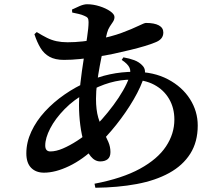

<svg xmlns="http://www.w3.org/2000/svg" viewBox="-20 -829 1040 904"><path d="M425 36Q556 11 639 -34.5Q722 -80 761.5 -139.5Q801 -199 801 -266Q801 -321 776 -363.5Q751 -406 706 -430Q661 -454 598 -454Q548 -454 497 -439.5Q446 -425 387 -392Q328 -360 284 -315Q240 -270 216.5 -224.5Q193 -179 193 -144Q193 -130 199 -123Q205 -116 217 -116Q244 -116 276.5 -130Q309 -144 343 -166Q377 -188 405 -213Q432 -236 460 -267.5Q488 -299 514 -334Q540 -369 559.5 -403Q579 -437 588 -464Q598 -491 590 -509.5Q582 -528 553 -547L561 -559Q590 -554 612.5 -545.5Q635 -537 650 -521Q660 -511 662 -499Q664 -487 660 -473Q645 -422 609.5 -361Q574 -300 527 -241Q480 -182 430 -136Q370 -78 305.5 -47Q241 -16 187 -16Q149 -16 126.5 -39Q104 -62 104 -107Q104 -159 127.5 -209.5Q151 -260 191.5 -304Q232 -348 284 -384Q336 -420 392 -444Q441 -467 497 -479Q553 -491 612 -491Q704 -491 771 -455.5Q838 -420 874.5 -362.5Q911 -305 911 -238Q911 -161 876 -105.5Q841 -50 776.5 -14.5Q712 21 623.5 37.5Q535 54 429 55ZM452 -69Q427 -69 407.5 -92.5Q388 -116 376 -154.5Q364 -193 358 -240Q352 -287 352 -333Q352 -380 358.5 -437Q365 -494 374 -550Q383 -606 390 -652.5Q397 -699 397 -725Q397 -738 393 -744Q389 -750 376 -755Q365 -760 350 -763.5Q335 -767 320 -770L319 -784Q335 -792 355 -800.5Q375 -809 390 -809Q419 -809 449 -799.5Q479 -790 499 -776Q519 -762 519 -749Q519 -737 512 -726.5Q505 -716 497 -704Q489 -692 484 -674Q475 -638 466 -598Q457 -558 449.5 -517.5Q442 -477 437 -438Q432 -399 432 -364Q432 -312 442.5 -275.5Q453 -239 466.5 -211.5Q480 -184 490 -161Q500 -138 500 -113Q500 -90 487 -79.5Q474 -69 452 -69ZM281 -547Q240 -547 213.5 -561.5Q187 -576 170.5 -603.5Q154 -631 142 -668L153 -678Q179 -662 201 -651Q223 -640 246.5 -635Q270 -630 298 -630Q334 -630 369 -634Q404 -638 434 -643Q504 -656 553.5 -674.5Q603 -693 631.5 -707Q660 -721 667 -721Q707 -721 728 -709.5Q749 -698 749 -676Q749 -659 739 -647.5Q729 -636 710 -629Q691 -621 661 -612Q631 -603 594 -594Q557 -585 515.5 -576Q474 -567 431 -561Q395 -555 356 -551Q317 -547 281 -547Z"/></svg>

Font: Noto Serif TC
Style: Bold
Weight: 700
Designer: Ryoko NISHIZUKA 西塚涼子 (kana & ideographs); Frank Grießhammer (Latin, Greek & Cyrillic); Wenlong ZHANG 张文龙 (bopomofo); San
Foundry: Adobe
Version: Version 2.002-H1;hotconv 1.1.0;makeotfexe 2.6.0